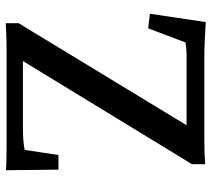

<svg xmlns="http://www.w3.org/2000/svg" viewBox="-54 -679 738 670"><g transform="rotate(-90 315.0 -344.0)"><path d="M573 5 602 -190 551 -196 502 -66C487 -63 473 -62 455 -62H213L569 -648V-693C540 -691 509 -690 479 -690H156C126 -690 91 -690 56 -692L58 -509H109L127 -627C148 -631 170 -633 206 -633H437L77 -43V3C105 1 130 0 161 0H454C491 0 536 3 573 5Z"/></g></svg>

Font: TPK Tissa Web Medium
Style: Regular
Weight: 500
Designer: Jacques Le Bailly, Suppakit Chalermlarp | Katatrad Co.,Ltd.
Foundry: Jacques Le Bailly, Cadson Demak Co.,Ltd.
Version: Version 5.000;Glyphs 3.1.2 (3151)